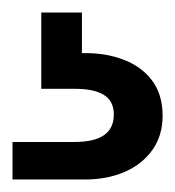

<svg xmlns="http://www.w3.org/2000/svg" viewBox="-20 -27 280 307"><path d="M0 260V200H99Q131 200 146.5 189Q162 178 162 156Q162 135 146.5 125Q131 115 99 115H46V-7H111V58Q147 57 176.5 68Q206 79 223 101.5Q240 124 240 158Q240 190 223.5 213Q207 236 179 248Q151 260 116 260Z"/></svg>

Font: DMSans_18ptMedium
Style: Regular
Weight: 500
Designer: Colophon Foundry, Jonny Pinhorn
Foundry: Colophon Foundry
Version: Version 4.004;gftools[0.9.30]